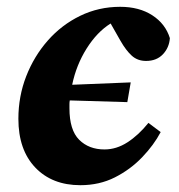

<svg xmlns="http://www.w3.org/2000/svg" viewBox="-20 -529 525 564"><path d="M216 15Q133 15 83.5 -37Q34 -89 34 -180Q34 -246 57 -305Q80 -364 120.5 -410Q161 -456 215.5 -482.5Q270 -509 333 -509Q389 -509 427.5 -484Q466 -459 479 -417Q477 -389 458.5 -369.5Q440 -350 409 -350Q384 -350 367 -365.5Q350 -381 334 -409L305 -460Q265 -435 234.5 -386.5Q204 -338 192 -280L364 -287L354 -229L185 -234Q184 -229 184 -223Q184 -217 184 -211Q184 -147 212.5 -118.5Q241 -90 287 -90Q322 -90 354.5 -111Q387 -132 416 -168L452 -141Q432 -103 397.5 -67Q363 -31 317.5 -8Q272 15 216 15Z"/></svg>

Font: Source Serif 4 SmText
Style: Bold Italic
Weight: 700
Italic angle: -12°
Designer: Frank Grießhammer
Foundry: Adobe
Version: Version 4.005;hotconv 1.1.0;makeotfexe 2.6.0